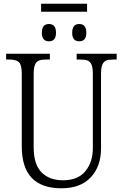

<svg xmlns="http://www.w3.org/2000/svg" viewBox="-20 -1002 660 1032"><path d="M97 -215V-606Q97 -653 82 -667.5Q67 -682 30 -682H13V-713H248V-682H228Q203 -682 189 -676.5Q175 -671 168 -654Q161 -637 161 -603V-210Q161 -119 203 -76Q245 -33 319 -33Q399 -33 439 -82Q479 -131 479 -206V-605Q479 -638 472 -654.5Q465 -671 451 -676.5Q437 -682 412 -682H392V-713H607V-682H590Q564 -682 550.5 -676.5Q537 -671 530 -654Q523 -637 523 -603V-204Q523 -108 468 -49Q413 10 310 10Q97 10 97 -215ZM201 -982H448V-939H201ZM205 -826Q205 -873 243 -873Q281 -873 281 -826Q281 -780 243 -780Q205 -780 205 -826ZM368 -826Q368 -873 406 -873Q444 -873 444 -826Q444 -780 406 -780Q368 -780 368 -826Z"/></svg>

Font: Noto Serif NarrowLight
Style: Regular
Weight: 300
Width: 4
Designer: Monotype Design Team
Foundry: Monotype Imaging Inc.
Version: Version 1.001